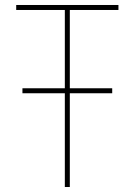

<svg xmlns="http://www.w3.org/2000/svg" viewBox="-20 -750 540 770"><path d="M70 -376V-396H430V-376ZM240 0V-710H45V-730H455V-710H260V0Z"/></svg>

Font: M PLUS Code Latin Thin
Style: Regular
Weight: 250
Designer: Coji Morishita
Foundry: UNDERFOREST DESIGN
Version: Version 1.002; ttfautohint (v1.8.3)